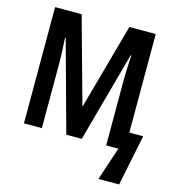

<svg xmlns="http://www.w3.org/2000/svg" viewBox="-130 -825 1047 1139"><g transform="rotate(15 393.5 -255.0)"><path d="M327 0 175 -554H171Q174 -504 175.5 -466Q177 -428 177 -402V0H67V-714H230L375 -190H378L523 -714H685V-109H770L706 204H579L647 0H572V-402Q572 -431 573.5 -468Q575 -505 578 -554H574L422 0Z"/></g></svg>

Font: Noto Sans ExtraCondensed SemiBold
Style: Regular
Weight: 600
Width: 2
Designer: Monotype Design Team
Foundry: Monotype Imaging Inc.
Version: Version 2.013; ttfautohint (v1.8.4.7-5d5b)